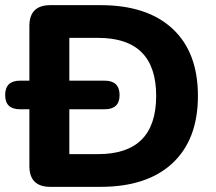

<svg xmlns="http://www.w3.org/2000/svg" viewBox="-43 -725 837 745"><path d="M347 0H152Q71 0 71 -81V-301H35Q-23 -301 -23 -356Q-23 -412 35 -412H71V-624Q71 -705 152 -705H347Q528 -705 626.5 -613.5Q725 -522 725 -353Q725 -184 626.5 -92Q528 0 347 0ZM363 -301H226V-127H338Q563 -127 563 -353Q563 -578 338 -578H226V-412H363Q421 -412 421 -356Q421 -301 363 -301Z"/></svg>

Font: Nunito ExtraBold
Style: Regular
Weight: 800
Designer: Vernon Adams
Foundry: Vernon Adams
Version: Version 3.602